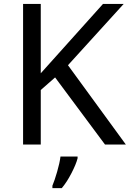

<svg xmlns="http://www.w3.org/2000/svg" viewBox="-20 -734 659 975"><path d="M187 0H97.2V-713.9H187V-361.8L502.9 -713.9H607.9L325.2 -402.8L619.1 0H513.2L259.8 -340.8L187 -276.9ZM374 61V69.8Q366.2 100.6 342.5 146.2Q318.8 191.9 293.9 221.2H246.1V209Q256.8 184.1 270 138.7Q283.2 93.3 287.1 61Z"/></svg>

Font: NotoSans
Style: Regular
Weight: 400
Designer: Monotype Design team
Foundry: Monotype Imaging Inc.
Version: Version 1.04